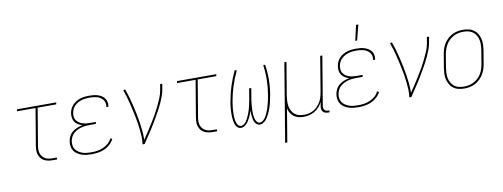

<svg xmlns="http://www.w3.org/2000/svg" viewBox="-72 -1151 4645 1772"><g transform="rotate(-10 2250.0 -264.5)"><path d="M340 0Q319 0 299 -3.5Q279 -7 261.5 -16Q244 -25 231.5 -40Q219 -55 212.5 -73.5Q206 -92 206 -113Q206 -134 209 -155L267 -502H93L96 -520H464L461 -502H287L229 -155Q226 -137 226 -118.5Q226 -100 231 -84Q236 -68 247 -54.5Q258 -41 272.5 -32.5Q287 -24 304.5 -21Q322 -18 340 -18H381V0Z M704 8Q680 8 656.5 5.5Q633 3 611.5 -4.5Q590 -12 571 -24.5Q552 -37 539.5 -56Q527 -75 523.5 -98.5Q520 -122 524 -146Q528 -170 540 -193Q552 -216 573 -232Q594 -248 618 -257Q642 -266 666 -271Q645 -277 626.5 -288Q608 -299 596.5 -316Q585 -333 581.5 -355Q578 -377 582 -400Q585 -420 594.5 -439.5Q604 -459 619 -474.5Q634 -490 653.5 -501Q673 -512 693 -518Q713 -524 733.5 -526Q754 -528 775 -528Q795 -528 815 -526Q835 -524 853.5 -518Q872 -512 888.5 -502Q905 -492 916 -477Q927 -462 931.5 -442.5Q936 -423 932 -403L931 -397H912L913 -402Q916 -420 912 -436.5Q908 -453 898 -466Q888 -479 874 -488Q860 -497 843.5 -501.5Q827 -506 809.5 -508Q792 -510 774 -510Q756 -510 737.5 -508Q719 -506 701.5 -501Q684 -496 666.5 -486.5Q649 -477 635 -463.5Q621 -450 612.5 -432.5Q604 -415 601 -397Q598 -378 600 -360Q602 -342 612 -328Q622 -314 636.5 -304Q651 -294 668 -288.5Q685 -283 703 -281Q721 -279 740 -279H793L790 -261H737Q717 -261 697 -259.5Q677 -258 657 -253Q637 -248 618 -239Q599 -230 582.5 -216Q566 -202 556.5 -182.5Q547 -163 543 -143Q540 -122 543 -101.5Q546 -81 557.5 -65Q569 -49 586 -38Q603 -27 622 -20.5Q641 -14 662 -12Q683 -10 704 -10Q731 -10 759 -14Q787 -18 814 -29.5Q841 -41 863.5 -60.5Q886 -80 898 -106L915 -98Q901 -70 876.5 -48Q852 -26 823.5 -13.5Q795 -1 764.5 3.5Q734 8 704 8Z M1181 0Q1187 -35 1185.5 -69Q1184 -103 1180.5 -136Q1177 -169 1172 -202Q1167 -235 1160 -267.5Q1153 -300 1146 -332.5Q1139 -365 1131 -397Q1123 -429 1113.5 -460Q1104 -491 1093 -522L1111 -528Q1125 -490 1136.5 -450.5Q1148 -411 1157.5 -370.5Q1167 -330 1175.5 -289.5Q1184 -249 1190.5 -207.5Q1197 -166 1201 -124Q1205 -82 1204 -39Q1228 -73 1250 -107.5Q1272 -142 1294 -176.5Q1316 -211 1336 -246.5Q1356 -282 1374 -318.5Q1392 -355 1407.5 -392.5Q1423 -430 1429 -468L1438 -520H1458L1449 -468Q1444 -437 1432.5 -406Q1421 -375 1407.5 -345Q1394 -315 1378 -285.5Q1362 -256 1345 -227Q1328 -198 1311 -169Q1294 -140 1275.5 -112Q1257 -84 1238 -56Q1219 -28 1201 0Z M1840 0Q1819 0 1799 -3.5Q1779 -7 1761.5 -16Q1744 -25 1731.5 -40Q1719 -55 1712.5 -73.5Q1706 -92 1706 -113Q1706 -134 1709 -155L1767 -502H1593L1596 -520H1964L1961 -502H1787L1729 -155Q1726 -137 1726 -118.5Q1726 -100 1731 -84Q1736 -68 1747 -54.5Q1758 -41 1772.5 -32.5Q1787 -24 1804.5 -21Q1822 -18 1840 -18H1881V0Z M2280 8Q2265 8 2253.5 -0.5Q2242 -9 2235 -21Q2228 -33 2224.5 -47Q2221 -61 2219.5 -75.5Q2218 -90 2217 -105Q2216 -120 2216 -135Q2212 -120 2206 -105Q2200 -90 2193.5 -75.5Q2187 -61 2178.5 -47Q2170 -33 2159 -21Q2148 -9 2133.5 -0.5Q2119 8 2104 8Q2089 8 2077.5 0Q2066 -8 2059 -19.5Q2052 -31 2048 -44.5Q2044 -58 2042 -72.5Q2040 -87 2039 -101.5Q2038 -116 2038 -130.5Q2038 -145 2039 -159.5Q2040 -174 2041 -189Q2042 -204 2044 -218.5Q2046 -233 2049 -248Q2061 -319 2083.5 -389.5Q2106 -460 2139 -528L2156 -520Q2124 -454 2102 -384.5Q2080 -315 2068 -245Q2066 -232 2064 -218.5Q2062 -205 2060.5 -192Q2059 -179 2058.5 -166Q2058 -153 2057.5 -139.5Q2057 -126 2057 -113Q2057 -100 2058.5 -87.5Q2060 -75 2062.5 -62.5Q2065 -50 2070 -38.5Q2075 -27 2084.5 -18.5Q2094 -10 2107 -10Q2121 -10 2134 -19.5Q2147 -29 2155.5 -41Q2164 -53 2171 -66.5Q2178 -80 2183.5 -93.5Q2189 -107 2194 -120.5Q2199 -134 2203 -148Q2207 -162 2210 -176Q2213 -190 2216.5 -204Q2220 -218 2222 -232Q2224 -246 2227 -260L2240 -338H2260L2247 -260Q2244 -246 2242 -232Q2240 -218 2238.5 -204Q2237 -190 2236 -176Q2235 -162 2234 -148Q2233 -134 2233 -120.5Q2233 -107 2234.5 -93.5Q2236 -80 2238 -66.5Q2240 -53 2245.5 -41Q2251 -29 2260 -19.5Q2269 -10 2283 -10Q2297 -10 2309 -19Q2321 -28 2330 -39.5Q2339 -51 2345.5 -64Q2352 -77 2358 -90Q2364 -103 2368.5 -116Q2373 -129 2377 -142.5Q2381 -156 2384.5 -169.5Q2388 -183 2391 -196.5Q2394 -210 2396.5 -223.5Q2399 -237 2401 -250Q2413 -320 2414 -389.5Q2415 -459 2405 -525L2423 -528Q2434 -460 2433.5 -389.5Q2433 -319 2421 -248Q2418 -233 2415 -218.5Q2412 -204 2409 -189Q2406 -174 2402 -159.5Q2398 -145 2393 -130.5Q2388 -116 2382 -101.5Q2376 -87 2369 -72.5Q2362 -58 2354 -44.5Q2346 -31 2335 -19.5Q2324 -8 2309.5 0Q2295 8 2280 8Z M2480 215 2602 -520H2622L2570 -210Q2567 -186 2565.5 -162Q2564 -138 2568 -115Q2572 -92 2582.5 -71.5Q2593 -51 2610 -36.5Q2627 -22 2649.5 -16Q2672 -10 2697 -10Q2719 -10 2742.5 -15Q2766 -20 2787 -32Q2808 -44 2825 -62Q2842 -80 2854 -100.5Q2866 -121 2872.5 -143.5Q2879 -166 2883 -189L2938 -520H2958L2881 -58Q2880 -49 2881.5 -39.5Q2883 -30 2888.5 -23Q2894 -16 2903 -13Q2912 -10 2921 -10H2933V8H2918Q2905 8 2892.5 4Q2880 0 2872 -9.5Q2864 -19 2861.5 -32Q2859 -45 2861 -58L2868 -100Q2856 -75 2837 -54Q2818 -33 2794 -18.5Q2770 -4 2743 2Q2716 8 2691 8Q2665 8 2641.5 2Q2618 -4 2599.5 -18Q2581 -32 2569 -52Q2557 -72 2552 -96L2500 215Z M3281 -600 3313 -744H3335L3298 -600ZM3204 8Q3180 8 3156.5 5.5Q3133 3 3111.5 -4.5Q3090 -12 3071 -24.5Q3052 -37 3039.5 -56Q3027 -75 3023.5 -98.5Q3020 -122 3024 -146Q3028 -170 3040 -193Q3052 -216 3073 -232Q3094 -248 3118 -257Q3142 -266 3166 -271Q3145 -277 3126.5 -288Q3108 -299 3096.5 -316Q3085 -333 3081.5 -355Q3078 -377 3082 -400Q3085 -420 3094.5 -439.5Q3104 -459 3119 -474.5Q3134 -490 3153.5 -501Q3173 -512 3193 -518Q3213 -524 3233.5 -526Q3254 -528 3275 -528Q3295 -528 3315 -526Q3335 -524 3353.5 -518Q3372 -512 3388.5 -502Q3405 -492 3416 -477Q3427 -462 3431.5 -442.5Q3436 -423 3432 -403L3431 -397H3412L3413 -402Q3416 -420 3412 -436.5Q3408 -453 3398 -466Q3388 -479 3374 -488Q3360 -497 3343.5 -501.5Q3327 -506 3309.5 -508Q3292 -510 3274 -510Q3256 -510 3237.5 -508Q3219 -506 3201.5 -501Q3184 -496 3166.5 -486.5Q3149 -477 3135 -463.5Q3121 -450 3112.5 -432.5Q3104 -415 3101 -397Q3098 -378 3100 -360Q3102 -342 3112 -328Q3122 -314 3136.5 -304Q3151 -294 3168 -288.5Q3185 -283 3203 -281Q3221 -279 3240 -279H3293L3290 -261H3237Q3217 -261 3197 -259.5Q3177 -258 3157 -253Q3137 -248 3118 -239Q3099 -230 3082.5 -216Q3066 -202 3056.5 -182.5Q3047 -163 3043 -143Q3040 -122 3043 -101.5Q3046 -81 3057.5 -65Q3069 -49 3086 -38Q3103 -27 3122 -20.5Q3141 -14 3162 -12Q3183 -10 3204 -10Q3231 -10 3259 -14Q3287 -18 3314 -29.5Q3341 -41 3363.5 -60.5Q3386 -80 3398 -106L3415 -98Q3401 -70 3376.5 -48Q3352 -26 3323.5 -13.5Q3295 -1 3264.5 3.5Q3234 8 3204 8Z M3681 0Q3687 -35 3685.5 -69Q3684 -103 3680.5 -136Q3677 -169 3672 -202Q3667 -235 3660 -267.5Q3653 -300 3646 -332.5Q3639 -365 3631 -397Q3623 -429 3613.5 -460Q3604 -491 3593 -522L3611 -528Q3625 -490 3636.5 -450.5Q3648 -411 3657.5 -370.5Q3667 -330 3675.5 -289.5Q3684 -249 3690.5 -207.5Q3697 -166 3701 -124Q3705 -82 3704 -39Q3728 -73 3750 -107.5Q3772 -142 3794 -176.5Q3816 -211 3836 -246.5Q3856 -282 3874 -318.5Q3892 -355 3907.5 -392.5Q3923 -430 3929 -468L3938 -520H3958L3949 -468Q3944 -437 3932.5 -406Q3921 -375 3907.5 -345Q3894 -315 3878 -285.5Q3862 -256 3845 -227Q3828 -198 3811 -169Q3794 -140 3775.5 -112Q3757 -84 3738 -56Q3719 -28 3701 0Z M4196 8Q4169 8 4142.5 2Q4116 -4 4095.5 -19Q4075 -34 4062 -56.5Q4049 -79 4042.5 -105Q4036 -131 4037.5 -158.5Q4039 -186 4043 -213L4063 -333Q4067 -358 4075 -383.5Q4083 -409 4097 -432Q4111 -455 4131 -474Q4151 -493 4175 -505.5Q4199 -518 4225 -523Q4251 -528 4277 -528Q4304 -528 4330.5 -522Q4357 -516 4377.5 -501Q4398 -486 4411.5 -463.5Q4425 -441 4431 -415Q4437 -389 4436 -361.5Q4435 -334 4431 -307L4411 -187Q4407 -162 4398.5 -136.5Q4390 -111 4376 -88Q4362 -65 4342 -46Q4322 -27 4298 -14.5Q4274 -2 4248 3Q4222 8 4196 8ZM4197 -10Q4220 -10 4243.5 -15Q4267 -20 4289 -31.5Q4311 -43 4329.5 -60.5Q4348 -78 4360.5 -99.5Q4373 -121 4380 -144Q4387 -167 4391 -190L4411 -310Q4415 -334 4416 -359Q4417 -384 4412.5 -407Q4408 -430 4396.5 -450.5Q4385 -471 4366.5 -485Q4348 -499 4324.5 -504.5Q4301 -510 4276 -510Q4253 -510 4229.5 -505Q4206 -500 4184.5 -488.5Q4163 -477 4144.5 -459.5Q4126 -442 4113.5 -420.5Q4101 -399 4093.5 -376Q4086 -353 4082 -330L4062 -210Q4059 -186 4057.5 -161Q4056 -136 4061 -113Q4066 -90 4077.5 -69.5Q4089 -49 4107 -35Q4125 -21 4148.5 -15.5Q4172 -10 4197 -10Z"/></g></svg>

Font: Iosevka SS18 Thin
Style: Italic
Weight: 100
Italic angle: -9°
Monospace: yes
Designer: Belleve Invis
Foundry: Belleve Invis
Version: Version 25.1.1; ttfautohint (v1.8.4)